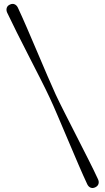

<svg xmlns="http://www.w3.org/2000/svg" viewBox="-20 -791 531 967"><path d="M229.5 -300.5Q247 -263.5 271 -207Q295 -150.5 322 -87Q349 -23.5 374.2 35.5Q399.5 94.5 419.5 137Q425.5 149.5 436.2 154Q447 158.5 459.5 152.5Q472.5 146.5 476 135.2Q479.5 124 473.5 111.5Q454 69 425 11.8Q396 -45.5 364.8 -106.8Q333.5 -168 305.8 -222.8Q278 -277.5 260.5 -315Q243.5 -352 219.2 -408.5Q195 -465 168 -528.5Q141 -592 115.5 -651Q90 -710 70 -752.5Q64 -765 53.2 -769.5Q42.5 -774 30 -768Q17.5 -762.5 14 -751.2Q10.5 -740 16 -727.5Q36 -685 64.8 -627.5Q93.5 -570 125 -508.8Q156.5 -447.5 184.2 -392.8Q212 -338 229.5 -300.5Z"/></svg>

Font: Fraunces 9pt S000 Light
Style: Regular
Weight: 300
Version: Version 1.000; ttfautohint (v1.8.3)